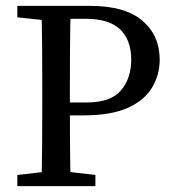

<svg xmlns="http://www.w3.org/2000/svg" viewBox="-20 -634 584 654"><path d="M39 0V-38L161 -52H184L305 -38V0ZM121 0Q123 -69 123.5 -140.5Q124 -212 124 -285V-329Q124 -400 123.5 -471.5Q123 -543 121 -614H221Q219 -544 218.5 -472.5Q218 -401 218 -329V-273Q218 -205 218.5 -138Q219 -71 221 0ZM171 -241V-285H276Q357 -285 392 -326Q427 -367 427 -431Q427 -497 389.5 -533.5Q352 -570 272 -570H171V-614H287Q406 -614 465 -563.5Q524 -513 524 -431Q524 -380 498.5 -336.5Q473 -293 416 -267Q359 -241 264 -241ZM39 -575V-614H171V-562H161Z"/></svg>

Font: Lisu Bosa
Style: Regular
Weight: 400
Designer: David Morse, Annie Olsen, Victor Gaultney, Frank Grießhammer (Latin)
Foundry: SIL International
Version: Version 2.000